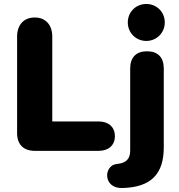

<svg xmlns="http://www.w3.org/2000/svg" viewBox="-20 -759 899 966"><path d="M156 0H476C525 0 558 -27 558 -74C558 -121 525 -148 476 -148H243V-575C243 -632 211 -671 155 -671C98 -671 66 -632 66 -575V-90C66 -32 98 0 156 0ZM596 187C740 183 804 117 804 -18V-414C804 -470 775 -501 719 -501C665 -501 635 -470 635 -414V-1C635 42 613 62 568 66C501 72 496 190 596 187ZM716 -553C768 -553 809 -594 809 -646C809 -699 768 -739 716 -739C664 -739 623 -699 623 -646C623 -594 664 -553 716 -553Z"/></svg>

Font: SN Pro Heavy
Style: Regular
Weight: 800
Designer: Tobias Whetton
Foundry: Supernotes
Version: Version 1.001;Glyphs 3.2 (3249)